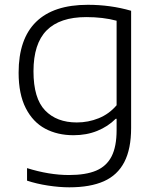

<svg xmlns="http://www.w3.org/2000/svg" viewBox="-20 -570 672 820"><path d="M95.5 201.5V148Q190 177.5 274.5 177.5Q346 177.5 390.5 158.8Q435 140 456.5 98Q478 56 478 -14.5V-62.5H474Q441 -29.5 395.2 -11Q349.5 7.5 294 7.5Q225.5 7.5 173 -20.5Q120.5 -48.5 90 -108.2Q59.5 -168 59.5 -259.5Q59.5 -403.5 134 -476.5Q208.5 -549.5 355 -549.5Q452 -549.5 540 -524V-23.5Q540 66 511 122Q482 178 423.8 204Q365.5 230 276 230Q233.5 230 184.8 222.5Q136 215 95.5 201.5ZM478 -120.5V-481.5Q420.5 -497 348.5 -497Q235.5 -497 179.2 -440.2Q123 -383.5 123 -265.5Q123 -150 172.5 -98.5Q222 -47 308 -47Q357 -47 401.5 -65Q446 -83 478 -120.5Z"/></svg>

Font: Encode Sans Expanded Light
Style: Regular
Weight: 300
Width: 7
Designer: Multiple Designers
Foundry: Impallari Type
Version: Version 2.000